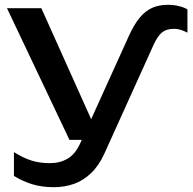

<svg xmlns="http://www.w3.org/2000/svg" viewBox="-20 -600 804 799"><path d="M269 -18 9 -566H152L398 -18ZM204 179Q154 179 113.5 166.5Q73 154 38 132V33Q76 57 110.5 68Q145 79 188 79Q229 79 261 60.5Q293 42 314 -4L517 -452Q538 -498 561 -526Q584 -554 612.5 -567Q641 -580 679 -580Q703 -580 725 -574.5Q747 -569 760 -561V-464Q753 -468 737.5 -474Q722 -480 703 -480Q672 -480 653.5 -464.5Q635 -449 618 -411L414 40Q391 90 358.5 121Q326 152 287 165.5Q248 179 204 179Z"/></svg>

Font: Bounded
Style: Regular
Weight: 400
Designer: Vlad Churkin
Version: Version 1.0